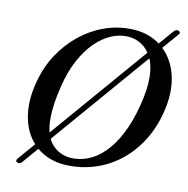

<svg xmlns="http://www.w3.org/2000/svg" viewBox="-86 -831 940 959"><g transform="rotate(10 384.0 -351.5)"><path d="M62.8 41.9Q57.2 38.8 56.9 33.6Q56.6 28.3 62.3 22.3L720.3 -739.8Q725.5 -745.6 732.2 -746.9Q738.8 -748.2 744.4 -745.1Q750.5 -741.8 750.9 -736.9Q751.2 -731.9 745.4 -726.1L87 36.4Q81.6 42.1 75.1 43.5Q68.6 44.9 62.8 41.9ZM511.9 -712.8Q578.6 -710.8 629.8 -682.5Q680.9 -654.1 712.9 -604.3Q744.9 -554.4 753.5 -487.2Q762.1 -419.9 743 -339.6Q722.1 -252.6 679.8 -185.7Q637.5 -118.8 579.6 -73.6Q521.7 -28.3 453.2 -6.5Q384.6 15.4 310.7 12.7Q243.8 10.5 192.4 -18.3Q141 -47.1 110 -98.3Q79 -149.6 72.7 -219.9Q66.4 -290.3 89.7 -375.7Q110.2 -451 151.5 -513.6Q192.8 -576.2 249.5 -621.8Q306.3 -667.4 373.3 -691.2Q440.3 -715 511.9 -712.8ZM327.3 -26.6Q369.1 -24.6 411.1 -41.1Q453.2 -57.6 492.1 -95.4Q531 -133.2 563.6 -194.8Q596.3 -256.3 619.3 -344Q630.8 -388.4 635.9 -425.4Q641.1 -462.4 640.5 -492.9Q639.9 -550.3 620.8 -589.6Q601.8 -628.9 570.1 -649.9Q538.4 -671 499.2 -673.2Q456.7 -675.8 413.8 -657.4Q370.8 -639 332.1 -600.5Q293.3 -562 262.4 -504.2Q231.4 -446.4 212.9 -370.3Q200.4 -320.6 194.7 -280.5Q189 -240.4 188.7 -208.7Q187.7 -118.9 226.4 -74.2Q265 -29.4 327.3 -26.6Z"/></g></svg>

Font: Fraunces Wonky
Style: Italic
Weight: 900
Italic angle: -16°
Version: Version 1.000;[b76b70a41]